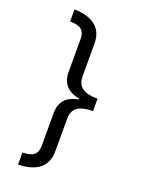

<svg xmlns="http://www.w3.org/2000/svg" viewBox="-170 -867 796 1078"><g transform="rotate(20 227.5 -328.5)"><path d="M374 -291V-365C294 -365 252 -390 252 -455V-651C252 -751 179 -790 81 -792V-720C137 -719 170 -706 170 -645V-450C170 -383 206 -344 276 -330V-325C206 -312 170 -274 170 -206V-13C170 49 137 61 81 63V135C179 133 252 94 252 -6V-201C252 -266 294 -291 374 -291Z"/></g></svg>

Font: Noto Sans Bengali
Style: Regular
Weight: 400
Designer: Jelle Bosma - Monotype Design Team
Foundry: Monotype Imaging Inc.
Version: Version 2.003